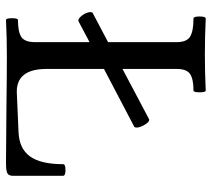

<svg xmlns="http://www.w3.org/2000/svg" viewBox="-53 -653 709 643"><g transform="rotate(90 301.5 -331.5)"><path d="M46.9 2.9Q41 2.9 41 -17.1Q41 -37.1 46.9 -37.1Q86.9 -37.1 104 -48.6Q121.1 -60.1 121.1 -94.2V-276.9L51.8 -240.2Q44.9 -236.8 35.2 -247.8Q25.4 -258.8 22 -270.8Q18.6 -282.7 22.9 -287.1L121.1 -338.9V-568.8Q121.1 -602.1 102.8 -613.5Q84.5 -625 42 -625Q35.2 -625 35.2 -645.5Q35.2 -666 42 -666Q102.1 -663.1 163.1 -663.1Q223.1 -663.1 283.2 -666Q289.1 -666 289.1 -645.5Q289.1 -625 283.2 -625Q244.6 -625 227.8 -613.5Q210.9 -602.1 210.9 -568.8V-387.2L378.9 -476.1Q384.8 -479.5 393.6 -467.8Q402.3 -456.1 405.8 -443.6Q409.2 -431.2 404.8 -426.8L210.9 -325.2V-132.8Q210.9 -33.2 287.1 -33.2L422.9 -39.1Q478 -41.5 503.9 -77.6Q529.8 -113.8 529.8 -188Q529.8 -196.3 549.3 -196.3Q568.8 -196.3 568.8 -188V-21Q568.8 -6.3 560.3 -1.7Q551.8 2.9 524.9 2.9Q465.3 2.9 346.4 1.5Q227.5 0 168 0Q106.9 0 46.9 2.9Z"/></g></svg>

Font: Junicode SmCond Medium
Style: Regular
Weight: 500
Width: 4
Designer: Peter S. Baker
Version: Version 2.206